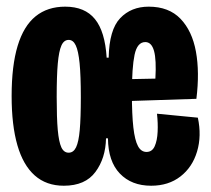

<svg xmlns="http://www.w3.org/2000/svg" viewBox="-20 -560 649 591"><path d="M15.8 -264.7Q15.8 -357.5 34.3 -418.8Q52.8 -480 89.6 -509.8Q126.3 -539.5 180.7 -539.5Q241.2 -539.5 272.2 -501.3Q303.3 -463.2 308.3 -382.5H314.5Q316.2 -468.7 350 -504.1Q383.8 -539.5 437.7 -539.5Q499.8 -539.5 535.7 -502.1Q571.5 -464.7 583.1 -401.2Q594.7 -337.8 584.5 -255.8L308.7 -246.8V-315L458.3 -318Q461.7 -376 454.1 -403.2Q446.5 -430.5 427.2 -430.5Q402.5 -430.5 394.2 -391.3Q386 -352.2 386 -272.2Q386 -206.8 390.5 -167.6Q395 -128.3 404.7 -110.3Q414.3 -92.3 431 -92.3Q448.3 -92.3 456.2 -109.9Q464 -127.5 465.2 -154.3Q466.5 -181.2 463.2 -210L589 -197.8Q601 -141.8 586.6 -93.6Q572.2 -45.3 535.4 -16.8Q498.7 11.7 445.2 11.7Q384.8 11.7 348.9 -25.8Q313 -63.2 312.3 -134.2H306.3Q305.2 -73.2 273.8 -30.8Q242.5 11.7 176.5 11.7Q122.7 11.7 87 -19.9Q51.3 -51.5 33.6 -112.8Q15.8 -174.2 15.8 -264.7ZM228.8 -261Q228.8 -327.5 225 -365.5Q221.2 -403.5 213.2 -420.3Q205.3 -437.2 191.5 -437.2Q176.7 -437.2 169 -419.8Q161.3 -402.5 157.9 -364.8Q154.5 -327.2 154.5 -261.5Q154.5 -196.8 157.8 -160Q161.2 -123.2 168.8 -106.6Q176.5 -90 191.3 -90Q206.2 -90 214.2 -106.7Q222.2 -123.3 225.5 -160.2Q228.8 -197 228.8 -261Z"/></svg>

Font: Bricolage Grotesque 96pt Condensed ExBd
Style: Regular
Weight: 800
Width: 3
Designer: Mathieu Triay
Foundry: Atelier Triay
Version: Version 1.001;Glyphs 3.2 (3207)